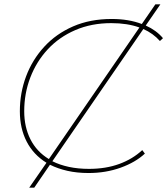

<svg xmlns="http://www.w3.org/2000/svg" viewBox="-20 -790 767 880"><path d="M114 70 193 -44Q133 -81 102 -141.5Q71 -202 71 -280Q71 -364 99.5 -440Q128 -516 182.5 -575.5Q237 -635 315 -669Q393 -703 492 -703Q570 -703 630 -680L692 -770H715L648 -673Q697 -651 727 -615L713 -602Q682 -637 637 -657L220 -51Q254 -34 296 -25Q338 -16 388 -16Q465 -16 526.5 -38.5Q588 -61 632 -102L644 -86Q601 -46 533 -21.5Q465 3 386 3Q333 3 289 -7Q245 -17 209 -35L137 70ZM204 -61 619 -664Q564 -684 490 -684Q399 -684 325 -652Q251 -620 199 -564Q147 -508 119 -435Q91 -362 91 -280Q91 -208 119.5 -151.5Q148 -95 204 -61Z"/></svg>

Font: Montserrat Thin
Style: Italic
Weight: 100
Italic angle: -11.3°
Designer: Julieta Ulanovsky
Foundry: Julieta Ulanovsky
Version: Version 9.000; ttfautohint (v1.8.4.7-5d5b)